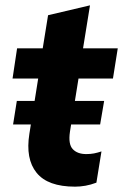

<svg xmlns="http://www.w3.org/2000/svg" viewBox="-20 -688 461 719"><path d="M261 11Q159 11 117 -41Q75 -93 90 -187L123 -394H27L44 -507H140L160 -631L317 -668L291 -507H421L403 -394H274L242 -195Q235 -148 252.5 -129.5Q270 -111 303 -111Q319 -111 332 -113.5Q345 -116 360 -121L341 -4Q320 4 300 7.5Q280 11 261 11ZM29 -222 43 -310H370L355 -222Z"/></svg>

Font: Mulish ExtraLight ExtraBold
Style: Italic
Weight: 800
Italic angle: -9°
Version: Version 3.603